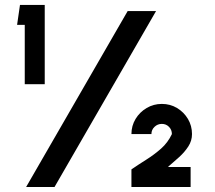

<svg xmlns="http://www.w3.org/2000/svg" viewBox="-20 -744 856 764"><path d="M78.5 -409V-645H48L59.5 -724.5H158V-409ZM84 0 488 -700H601L197 0ZM503 0V-70Q531.5 -89.5 562.5 -109Q593.5 -128.5 620.8 -152.5Q648 -176.5 664 -210.5Q664 -227.5 652.5 -239.2Q641 -251 624 -251Q607 -251 594.8 -239.2Q582.5 -227.5 582.5 -210.5H503Q503 -243.5 519.5 -270.8Q536 -298 563.5 -314.2Q591 -330.5 624 -330.5Q657.5 -330.5 684.5 -314.2Q711.5 -298 727.8 -270.8Q744 -243.5 744 -210.5Q744 -184 729.5 -161.5Q715 -139 693 -119Q671 -99 648 -79.5H738.5V0Z"/></svg>

Font: Urbanist ExtraBold
Style: Regular
Weight: 800
Designer: Corey Hu
Foundry: Corey Hu
Version: Version 1.330; ttfautohint (v1.8.4.7-5d5b)